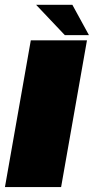

<svg xmlns="http://www.w3.org/2000/svg" viewBox="-37 -756 381 776"><path d="M-17 0H210L314.5 -593H87.5ZM225 -614H322.5L255.5 -736.5H109Z"/></svg>

Font: Anybody Black
Style: Italic
Weight: 900
Italic angle: -10°
Designer: Tyler Finck
Foundry: Etcetera Type Company
Version: Version 1.113;gftools[0.9.25]